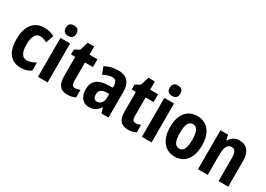

<svg xmlns="http://www.w3.org/2000/svg" viewBox="-4 -1544 3236 2336"><g transform="rotate(30 1614.0 -375.5)"><path d="M262 10C315 10 361 -4 398 -31V-145C359 -120 318 -105 275 -105C212 -105 178 -160 178 -271C178 -383 213 -442 273 -442C306 -442 339 -431 372 -413L410 -521C371 -544 324 -557 267 -557C119 -557 40 -447 40 -270C40 -79 119 10 262 10Z M565 -761C517 -761 490 -739 490 -687C490 -637 518 -614 565 -614C610 -614 639 -637 639 -687C639 -738 612 -761 565 -761ZM632 -547H496V0H632Z M953 -105C920 -105 904 -127 904 -172V-437H1016V-547H904V-662H813L777 -544L708 -505V-437H767V-166C767 -41 816 10 912 10C956 10 992 0 1023 -15V-121C999 -112 976 -105 953 -105Z M1309 -557C1236 -557 1172 -540 1121 -510L1159 -411C1205 -436 1247 -450 1283 -450C1328 -450 1351 -423 1351 -362V-341L1276 -338C1144 -333 1074 -275 1074 -161C1074 -65 1121 10 1213 10C1285 10 1325 -17 1362 -74H1365L1388 0H1487V-363C1487 -491 1424 -557 1309 -557ZM1308 -252 1351 -254V-205C1351 -137 1316 -96 1268 -96C1233 -96 1212 -119 1212 -167C1212 -220 1240 -248 1308 -252Z M1805 -105C1772 -105 1756 -127 1756 -172V-437H1868V-547H1756V-662H1665L1629 -544L1560 -505V-437H1619V-166C1619 -41 1668 10 1764 10C1808 10 1844 0 1875 -15V-121C1851 -112 1828 -105 1805 -105Z M2025 -761C1977 -761 1950 -739 1950 -687C1950 -637 1978 -614 2025 -614C2070 -614 2099 -637 2099 -687C2099 -738 2072 -761 2025 -761ZM2092 -547H1956V0H2092Z M2643 -274C2643 -456 2554 -557 2420 -557C2267 -557 2193 -445 2193 -274C2193 -112 2272 10 2417 10C2573 10 2643 -114 2643 -274ZM2332 -274C2332 -388 2358 -445 2419 -445C2480 -445 2505 -387 2505 -274C2505 -161 2480 -102 2419 -102C2358 -102 2332 -162 2332 -274Z M3010 -557C2949 -557 2902 -529 2874 -476H2867L2851 -547H2744V0H2881V-261C2881 -387 2901 -439 2967 -439C3016 -439 3033 -399 3033 -322V0H3169V-360C3169 -491 3110 -557 3010 -557Z"/></g></svg>

Font: Noto Sans Lao UI Cond
Style: Bold
Weight: 700
Width: 3
Designer: Monotype Design Team
Foundry: Monotype Imaging Inc.
Version: Version 2.000